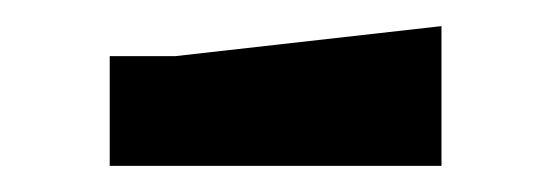

<svg xmlns="http://www.w3.org/2000/svg" viewBox="-20 -991 422 147"><path d="M318 -864V-971L114 -948H64V-864Z"/></svg>

Font: BackOut Medium
Style: Regular
Weight: 500
Designer: Frank Adebiaye
Foundry: Velvetyne Type Foundry
Version: Version 2.000;hotconv 1.0.109;makeotfexe 2.5.65596